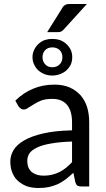

<svg xmlns="http://www.w3.org/2000/svg" viewBox="-20 -944 537 972"><path d="M344.7 -227.5Q283.2 -225.6 240.2 -217.8Q197.3 -210.9 169.9 -198.2Q142.6 -185.5 129.9 -168.9Q118.2 -151.4 118.2 -130.9Q118.2 -110.4 124 -95.7Q130.9 -81.1 141.6 -72.3Q153.3 -63.5 168.9 -58.6Q183.6 -54.7 201.2 -54.7Q224.6 -54.7 244.1 -59.6Q263.7 -64.5 281.2 -73.2Q298.8 -82 314.5 -94.7Q330.1 -107.4 344.7 -123Q344.7 -158.2 344.7 -227.5ZM57.6 -434.6Q99.6 -475.6 148.4 -495.1Q196.3 -515.6 255.9 -515.6Q297.9 -515.6 331.1 -502Q364.3 -487.3 386.7 -462.9Q409.2 -437.5 420.9 -402.3Q431.6 -366.2 431.6 -324.2Q431.6 -215.8 431.6 0Q421.9 0 392.6 0Q379.9 0 372.1 -3.9Q365.2 -8.8 361.3 -21.5Q358.4 -37.1 351.6 -69.3Q331.1 -50.8 312.5 -36.1Q293.9 -22.5 272.5 -11.7Q252 -2.9 227.5 2.9Q204.1 7.8 174.8 7.8Q145.5 7.8 119.1 0Q93.8 -8.8 74.2 -25.4Q54.7 -41 43.9 -66.4Q32.2 -91.8 32.2 -127Q32.2 -156.2 48.8 -184.6Q65.4 -211.9 102.5 -233.4Q139.6 -254.9 199.2 -268.6Q258.8 -282.2 344.7 -284.2Q344.7 -297.9 344.7 -324.2Q344.7 -382.8 319.3 -413.1Q293.9 -443.4 245.1 -443.4Q211.9 -443.4 189.5 -435.5Q168 -426.8 151.4 -416Q134.8 -406.2 123 -398.4Q111.3 -389.6 99.6 -389.6Q90.8 -389.6 85 -394.5Q78.1 -399.4 73.2 -406.2Q68.4 -416 57.6 -434.6ZM144.5 -654.3Q144.5 -674.8 153.3 -692.4Q161.1 -709 174.8 -721.7Q188.5 -734.4 206.1 -741.2Q224.6 -747.1 244.1 -747.1Q264.6 -747.1 283.2 -741.2Q301.8 -734.4 315.4 -721.7Q329.1 -709 337.9 -692.4Q345.7 -674.8 345.7 -654.3Q345.7 -633.8 337.9 -616.2Q329.1 -599.6 315.4 -586.9Q301.8 -575.2 283.2 -568.4Q264.6 -561.5 244.1 -561.5Q224.6 -561.5 206.1 -568.4Q188.5 -575.2 174.8 -586.9Q161.1 -599.6 153.3 -616.2Q144.5 -633.8 144.5 -654.3ZM195.3 -654.3Q195.3 -631.8 209 -618.2Q221.7 -603.5 245.1 -603.5Q267.6 -603.5 282.2 -618.2Q295.9 -631.8 295.9 -654.3Q295.9 -676.8 282.2 -690.4Q267.6 -704.1 245.1 -704.1Q221.7 -704.1 209 -690.4Q195.3 -676.8 195.3 -654.3ZM419.9 -923.8Q390.6 -891.6 302.7 -794.9Q295.9 -787.1 289.1 -784.2Q283.2 -781.2 272.5 -781.2Q254.9 -781.2 218.8 -781.2Q237.3 -811.5 293.9 -901.4Q299.8 -913.1 308.6 -918Q316.4 -923.8 333 -923.8Q362.3 -923.8 419.9 -923.8Z"/></svg>

Font: Lato
Style: Regular
Weight: 400
Designer: Lukasz Dziedzic with Adam Twardoch and Botio Nikoltchev
Version: Version 2.015; 2015-08-06; http://www.latofonts.com/